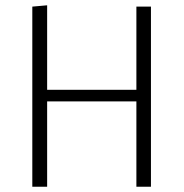

<svg xmlns="http://www.w3.org/2000/svg" viewBox="-20 -705 693 725"><path d="M495 0V-322H158V0H102V-680L158 -685V-366H495V-680H550V0Z"/></svg>

Font: Palanquin ExtraLight
Style: Regular
Weight: 275
Designer: Pria Ravichandran
Version: Version 1.001